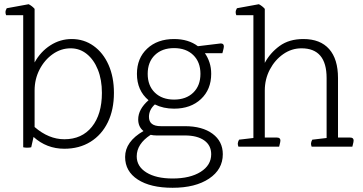

<svg xmlns="http://www.w3.org/2000/svg" viewBox="-20 -695 1722 910"><path d="M90 3V-623H9Q6 -630 6 -637Q6 -646 12 -656L116 -675Q133 -666 144 -653V-399Q172 -450 218.5 -480Q265 -510 320 -510Q378 -510 423.5 -477.5Q469 -445 494.5 -387.5Q520 -330 520 -255Q520 -175 491 -115.5Q462 -56 409 -23Q356 10 285 10Q201 10 139 -46L128 3Q120 5 109 5Q98 5 90 3ZM144 -266V-93Q211 -35 285 -35Q368 -35 415.5 -94Q463 -153 463 -255Q463 -317 444 -364.5Q425 -412 391.5 -439Q358 -466 315 -466Q269 -466 230 -438.5Q191 -411 167.5 -365.5Q144 -320 144 -266Z M742 -97H856Q939 -97 987.5 -61Q1036 -25 1036 36Q1036 108 971 151.5Q906 195 798 195Q693 195 633 156Q573 117 573 49Q573 -24 660 -74Q635 -94 635 -129Q635 -177 684 -220Q629 -266 629 -345Q629 -419 677.5 -464.5Q726 -510 805 -510Q873 -510 918 -476L1025 -489Q1041 -490 1041 -475Q1041 -469 1037 -454L1034 -443H951Q965 -423 973 -398.5Q981 -374 981 -345Q981 -271 932.5 -225.5Q884 -180 805 -180Q754 -180 714 -200Q686 -175 686 -141Q686 -97 742 -97ZM856 -53H721Q707 -53 694 -56Q628 -13 628 46Q628 94 674 122.5Q720 151 798 151Q881 151 931 119.5Q981 88 981 36Q981 -6 948 -29.5Q915 -53 856 -53ZM930 -345Q930 -401 896 -434Q862 -467 805 -467Q748 -467 714 -434Q680 -401 680 -345Q680 -289 714 -256Q748 -223 805 -223Q862 -223 896 -256Q930 -289 930 -345Z M1650 0H1457Q1454 -8 1454 -14Q1454 -22 1460 -33L1528 -41V-325Q1528 -466 1409 -466Q1362 -466 1322.5 -438.5Q1283 -411 1259 -365.5Q1235 -320 1235 -266V-43H1293Q1309 -43 1309 -29Q1309 -23 1305 -8L1303 0H1110Q1107 -8 1107 -14Q1107 -22 1113 -33L1181 -41V-623H1100Q1097 -630 1097 -637Q1097 -646 1103 -656L1207 -675Q1224 -666 1235 -653V-397Q1260 -444 1305 -477Q1350 -510 1418 -510Q1498 -510 1540 -462.5Q1582 -415 1582 -325V-43H1640Q1656 -43 1656 -29Q1656 -23 1652 -8Z"/></svg>

Font: Scope One
Style: Regular
Weight: 400
Designer: Dalton Maag Ltd
Foundry: Dalton Maag Ltd
Version: Version 1.002; ttfautohint (v1.4.1) -l 11 -r 50 -G 50 -x 14 